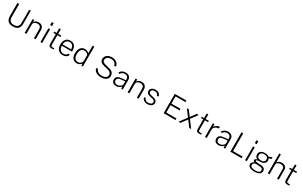

<svg xmlns="http://www.w3.org/2000/svg" viewBox="464 -3396 9819 6220"><g transform="rotate(30 5373.5 -286.0)"><path d="M605 -236V-723H542V-233C542 -109 476 -48 354 -48C232 -48 171 -111 171 -233V-723H104V-248C104 -76 179 10 354 10C526 10 605 -75 605 -236Z M792 0H856V-354C856 -433 928 -470 1010 -470C1089 -470 1139 -422 1139 -333V0H1203V-337C1203 -464 1123 -526 1022 -526C938 -526 881 -489 853 -442V-517H792Z M1449 -743H1379V-636H1449ZM1446 -517H1383V0H1446Z M1865 -468V-517H1747V-690H1689L1685 -517H1600V-468H1684V-120C1684 -37 1710 1 1802 1C1832 1 1858 -1 1871 -5V-48H1802C1767 -48 1747 -61 1747 -126V-468Z M2043 -243H2423V-274C2423 -432 2344 -527 2206 -527C2061 -527 1978 -421 1978 -254C1978 -87 2077 10 2216 10C2312 10 2389 -37 2414 -117L2356 -130C2335 -75 2289 -44 2215 -44C2099 -44 2043 -134 2043 -243ZM2044 -293C2043 -381 2093 -474 2205 -474C2311 -474 2361 -396 2361 -293Z M2744 10C2842 10 2895 -53 2914 -76L2916 0H2969V-743H2905V-462C2857 -505 2811 -527 2751 -527C2610 -527 2532 -416 2532 -251C2532 -79 2616 10 2744 10ZM2755 -42C2665 -42 2596 -108 2596 -255C2596 -396 2659 -474 2762 -474C2818 -474 2865 -447 2905 -395V-177C2905 -116 2841 -42 2755 -42Z M3644 10C3817 10 3910 -76 3910 -181C3910 -262 3874 -345 3745 -376L3597 -413C3491 -440 3457 -474 3457 -532C3457 -629 3555 -674 3639 -674C3732 -674 3816 -636 3833 -528L3898 -534C3887 -637 3806 -732 3640 -732C3491 -732 3388 -646 3389 -527C3389 -435 3451 -384 3559 -359L3713 -322C3801 -301 3843 -252 3843 -180C3843 -100 3760 -46 3644 -46C3544 -46 3453 -92 3433 -183L3366 -175C3387 -56 3509 10 3644 10Z M4214 10C4289 10 4351 -20 4401 -77L4405 0H4461V-359C4461 -463 4392 -527 4271 -527C4170 -527 4096 -478 4060 -404L4113 -387C4153 -446 4205 -475 4268 -475C4348 -475 4399 -429 4399 -354V-313L4292 -305C4118 -293 4046 -251 4046 -136C4046 -45 4113 10 4214 10ZM4230 -40C4158 -40 4109 -78 4109 -141C4109 -225 4166 -251 4310 -261L4399 -268V-168C4399 -104 4308 -40 4230 -40Z M4643 0H4707V-354C4707 -433 4779 -470 4861 -470C4940 -470 4990 -422 4990 -333V0H5054V-337C5054 -464 4974 -526 4873 -526C4789 -526 4732 -489 4704 -442V-517H4643Z M5383 10C5505 10 5586 -52 5586 -138C5586 -195 5558 -251 5467 -274L5353 -303C5280 -321 5263 -349 5263 -380C5263 -455 5328 -476 5386 -476C5454 -476 5507 -449 5521 -375L5578 -383C5573 -461 5512 -527 5388 -527C5275 -527 5202 -473 5202 -378C5202 -315 5239 -272 5331 -250L5444 -225C5507 -209 5526 -175 5526 -136C5526 -75 5458 -41 5383 -41C5313 -41 5260 -70 5239 -142L5183 -129C5200 -46 5274 10 5383 10Z M5991 0H6436V-60L6054 -61V-336H6394V-395H6054V-664H6424V-723H5991Z M7020 0 6821 -268 7005 -517H6933L6783 -316L6634 -517H6562L6746 -268L6546 0H6619L6783 -221L6948 0Z M7383 -468V-517H7265V-690H7207L7203 -517H7118V-468H7202V-120C7202 -37 7228 1 7320 1C7350 1 7376 -1 7389 -5V-48H7320C7285 -48 7265 -61 7265 -126V-468Z M7537 0H7601V-327C7601 -394 7694 -468 7791 -465V-527C7718 -527 7635 -480 7597 -416V-517H7537Z M8045 10C8120 10 8182 -20 8232 -77L8236 0H8292V-359C8292 -463 8223 -527 8102 -527C8001 -527 7927 -478 7891 -404L7944 -387C7984 -446 8036 -475 8099 -475C8179 -475 8230 -429 8230 -354V-313L8123 -305C7949 -293 7877 -251 7877 -136C7877 -45 7944 10 8045 10ZM8061 -40C7989 -40 7940 -78 7940 -141C7940 -225 7997 -251 8141 -261L8230 -268V-168C8230 -104 8139 -40 8061 -40Z M8486 -723V0H8909V-61H8552V-723Z M9104 -743H9034V-636H9104ZM9101 -517H9038V0H9101Z M9482 171C9636 171 9724 113 9724 16C9724 -63 9676 -113 9566 -120L9451 -127C9373 -132 9347 -139 9347 -160C9347 -179 9374 -200 9463 -202L9483 -201C9624 -201 9688 -274 9688 -361C9688 -384 9678 -420 9668 -440L9759 -458V-529L9638 -478C9599 -509 9556 -525 9491 -525C9360 -525 9277 -464 9277 -361C9277 -297 9302 -255 9369 -220C9314 -206 9285 -179 9285 -149C9285 -114 9315 -102 9333 -90C9319 -79 9237 -46 9237 30C9237 117 9323 171 9482 171ZM9485 -249C9392 -249 9340 -288 9340 -361C9340 -435 9393 -479 9485 -479C9577 -479 9627 -436 9627 -361C9627 -288 9579 -249 9485 -249ZM9494 124C9370 124 9301 89 9301 23C9301 -34 9364 -74 9398 -72L9558 -62C9634 -57 9661 -27 9661 22C9661 91 9605 124 9494 124Z M9887 0H9951V-354C9951 -433 10022 -470 10105 -470C10183 -470 10234 -430 10234 -361V0H10297V-377C10297 -465 10219 -525 10117 -525C10034 -525 9975 -488 9948 -442V-743H9887Z M10683 -468V-517H10565V-690H10507L10503 -517H10418V-468H10502V-120C10502 -37 10528 1 10620 1C10650 1 10676 -1 10689 -5V-48H10620C10585 -48 10565 -61 10565 -126V-468Z"/></g></svg>

Font: United Sans ExtraLight
Style: Regular
Weight: 200
Designer: Pablo Impallari, Rodrigo Fuenzalida (Modified by Dan O. Williams)
Version: Version 1.000;PS 001.000;hotconv 1.0.88;makeotf.lib2.5.64775